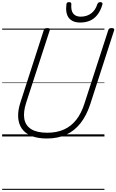

<svg xmlns="http://www.w3.org/2000/svg" viewBox="-20 -1278 1090 1798"><path d="M419 19Q332 19 273 -5.5Q214 -30 183.5 -75Q153 -120 150 -183Q147 -246 172 -321L390 -996Q393 -1006 400 -1010.5Q407 -1015 423 -1015Q437 -1015 443.5 -1010.5Q450 -1006 446 -995L225 -316Q197 -229 207.5 -166Q218 -103 271.5 -69Q325 -35 423 -35Q511 -35 578.5 -65Q646 -95 694 -156Q742 -217 771 -309L994 -996Q997 -1006 1003.5 -1010.5Q1010 -1015 1026 -1015Q1055 -1015 1049 -995L826 -305Q791 -197 734.5 -125Q678 -53 599.5 -17Q521 19 419 19ZM731 -1067Q659 -1067 625 -1110Q591 -1153 602 -1238Q603 -1249 609 -1253.5Q615 -1258 627 -1258Q638 -1258 643.5 -1253Q649 -1248 648 -1238Q643 -1179 666 -1150.5Q689 -1122 736 -1122Q792 -1122 833 -1152Q874 -1182 891 -1238Q896 -1249 902 -1253.5Q908 -1258 919 -1258Q931 -1258 936.5 -1252.5Q942 -1247 939 -1236Q922 -1178 892.5 -1140Q863 -1102 822.5 -1084.5Q782 -1067 731 -1067ZM0 490H958V500H0ZM0 -20H958V0H0ZM0 -505H958V-500H0ZM0 -1010H958V-1000H0Z"/></svg>

Font: Playwrite AU VIC Guides
Style: Regular
Weight: 400
Designer: Veronika Burian, José Scaglione
Foundry: TypeTogether
Version: Version 1.003